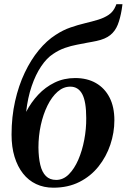

<svg xmlns="http://www.w3.org/2000/svg" viewBox="-20 -882 603 914"><path d="M563 -862 559.5 -837Q552.5 -794.5 540.5 -764.2Q528.5 -734 505 -715Q481.5 -696 439.5 -687Q430 -685 418.5 -682.8Q407 -680.5 394.5 -678.5Q372.5 -674 345.5 -669Q318.5 -664 289.5 -654Q260.5 -644 232.5 -625Q202.5 -605.5 176 -566.2Q149.5 -527 130.8 -472Q112 -417 104.5 -349.5Q128 -395 162 -431.2Q196 -467.5 240.2 -489Q284.5 -510.5 337.5 -510.5Q395 -510.5 436.8 -486.5Q478.5 -462.5 501.5 -417.8Q524.5 -373 524.5 -309.5Q524.5 -250.5 505.2 -193.2Q486 -136 449 -89.5Q412 -43 358 -15.8Q304 11.5 234 11.5Q188.5 11.5 152 -5.8Q115.5 -23 89.5 -56Q63.5 -89 49.2 -135.8Q35 -182.5 35 -241Q35 -325.5 51.8 -400Q68.5 -474.5 97.8 -536Q127 -597.5 164.8 -643.2Q202.5 -689 245 -716Q280 -739 315.5 -751.2Q351 -763.5 384.8 -771.5Q418.5 -779.5 447.2 -788.2Q476 -797 497.5 -811.5Q519 -826 530 -852L534 -862ZM314.5 -469.5Q281.5 -469.5 254 -445.2Q226.5 -421 206 -379.5Q185.5 -338 174.2 -286.2Q163 -234.5 163 -180Q163.5 -132 171.8 -97.2Q180 -62.5 198.5 -44Q217 -25.5 247.5 -25.5Q281 -25.5 307.5 -52Q334 -78.5 352.8 -121.8Q371.5 -165 381.2 -217Q391 -269 390.5 -320Q390.5 -398.5 371.5 -434Q352.5 -469.5 314.5 -469.5Z"/></svg>

Font: Merriweather 96pt SemiBold
Style: Italic
Weight: 600
Italic angle: -7.8°
Version: Version 2.101